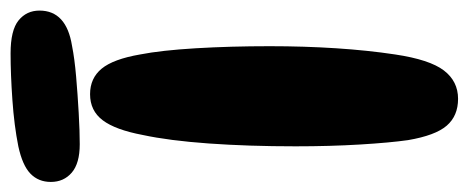

<svg xmlns="http://www.w3.org/2000/svg" viewBox="-314 -652 907 372"><g transform="rotate(-90 140.0 -465.5)"><path d="M144 -745Q175 -745 193.5 -722.5Q212 -700 221 -648Q229 -607 233 -540Q237 -473 237 -397Q237 -330 233 -268.5Q229 -207 221 -154Q211 -87 190 -59.5Q169 -32 135 -32Q102 -32 83 -54Q64 -76 55 -129Q50 -164 46.5 -222Q43 -280 43 -347Q43 -438 48.5 -515Q54 -592 65 -643Q75 -696 93.5 -720.5Q112 -745 144 -745ZM47 -765Q10 -765 -8 -780.5Q-26 -796 -26 -821Q-26 -845 -10 -860.5Q6 -876 43 -884Q83 -892 133 -895.5Q183 -899 223 -899Q268 -899 287 -883.5Q306 -868 306 -843Q306 -791 238 -780Q213 -775 178 -772Q143 -769 107.5 -767Q72 -765 47 -765Z"/></g></svg>

Font: DynaPuff Condensed Medium
Style: Regular
Weight: 500
Width: 3
Designer: Toshi Omagari, Jennifer Daniel
Foundry: Google Fonts
Version: Version 2.000; ttfautohint (v1.8.4.7-5d5b)